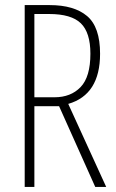

<svg xmlns="http://www.w3.org/2000/svg" viewBox="-20 -734 456 754"><path d="M175 -714Q271 -714 322 -671Q373 -628 373 -523Q373 -362 248 -326L397 0H354L212 -317H115V0H77V-714ZM173 -679H115V-352H194Q258 -352 296.5 -392Q335 -432 335 -523Q335 -606 297.5 -642.5Q260 -679 173 -679Z"/></svg>

Font: Noto Sans Gujarati ExtraCondensed ExtraLight
Style: Regular
Weight: 200
Width: 2
Designer: Jelle Bosma - Monotype Design Team, Universal Thirst
Foundry: Monotype Imaging Inc.
Version: Version 2.106; ttfautohint (v1.8.4.7-5d5b)